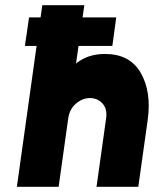

<svg xmlns="http://www.w3.org/2000/svg" viewBox="-20 -720 593 740"><path d="M513 0 549 -256Q557 -312 550 -358Q543 -404 522 -440Q480 -512 385 -512Q328 -512 288 -486Q284 -484 280.5 -481Q277 -478 273 -475L305 -700H143L45 0H206L243 -264Q248 -299 272 -320Q297 -342 327 -342Q357 -342 376 -320Q394 -299 389 -264L352 0ZM76 -543H413L428 -653H92Z"/></svg>

Font: Unageo
Style: Black-Italic
Weight: 900
Designer: Richard Sepsi
Foundry: Richard Sepsi
Version: Version 2.000